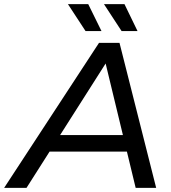

<svg xmlns="http://www.w3.org/2000/svg" viewBox="-74 -907 826 927"><path d="M-54 0 404 -700H503L680 0H581L425 -646H465L54 0ZM116 -175 160 -255H553L567 -175ZM513 -757 428 -887H527L590 -757ZM339 -757 254 -887H352L416 -757Z"/></svg>

Font: MOST Montserrat Medium
Style: Italic
Weight: 500
Italic angle: -11.3°
Designer: Julieta Ulanovsky
Foundry: Julieta Ulanovsky
Version: Version 8.000;March 11, 2024;FontCreator 15.0.0.2926 64-bit